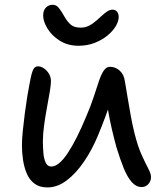

<svg xmlns="http://www.w3.org/2000/svg" viewBox="-20 -784 694 814"><path d="M313.2 -590Q267.4 -590 233.4 -611.5Q199.4 -633 181.2 -663.1Q163 -693.2 163 -718Q163 -740 174.6 -751.9Q186.2 -763.8 204 -763.8Q219.4 -763.8 231 -748.4Q242.6 -733 255 -710.6Q266.2 -691.4 280.5 -679.1Q294.8 -666.8 322.8 -666.8Q336.4 -666.8 348.5 -671.2Q360.6 -675.6 371.6 -683.4Q382.6 -691.2 391.8 -699.6Q404.4 -710.4 414.9 -720.1Q425.4 -729.8 435.9 -736.4Q446.4 -743 457.4 -743Q469.6 -743 476.4 -734.4Q483.2 -725.8 483.2 -713Q483.2 -693.8 470.6 -672.7Q458 -651.6 434.7 -632.7Q411.4 -613.8 380.5 -601.9Q349.6 -590 313.2 -590ZM181 10.6Q147.8 10.6 126.5 -5.2Q105.2 -21 93.8 -47.6Q82.4 -74.2 77.7 -105.6Q73 -137 73 -167.4Q73 -192.6 76.6 -228.9Q80.2 -265.2 85.3 -304.1Q90.4 -343 96 -377.2Q101.6 -411.4 105.6 -430.4Q111.6 -465.4 118.6 -484.1Q125.6 -502.8 140.4 -502.8Q153.8 -502.8 166.4 -494.1Q179 -485.4 187.5 -471.4Q196 -457.4 196 -439.6Q196 -424.4 190.9 -394.2Q185.8 -364 178.9 -326.9Q172 -289.8 166.9 -252.4Q161.8 -215 161.8 -185Q161.8 -159.6 164 -134.9Q166.2 -110.2 173.9 -94.1Q181.6 -78 197.2 -78Q229.4 -78 267.2 -135Q305 -192 346.2 -291.8Q365.2 -336 377.5 -373.8Q389.8 -411.6 399.4 -440.1Q409 -468.6 419.9 -484.7Q430.8 -500.8 446.4 -500.8Q469.4 -500.8 487.4 -484.7Q505.4 -468.6 509.4 -439.8Q514.4 -411.4 520.6 -373.2Q526.8 -335 534 -295.3Q541.2 -255.6 549.4 -222.4Q563.8 -164.4 580.3 -127.9Q596.8 -91.4 608.5 -69.5Q620.2 -47.6 620.2 -33.6Q620.2 -21.6 614.8 -11.8Q609.4 -2 600.3 3.5Q591.2 9 580.4 9Q557.4 9 538.8 -11.8Q520.2 -32.6 504.7 -70.6Q489.2 -108.6 473.6 -160Q463.8 -195.6 454.2 -236.6Q444.6 -277.6 437.7 -319Q430.8 -360.4 426.6 -395.4L461.4 -394.6Q454.2 -371.2 445.7 -344.3Q437.2 -317.4 425 -284.6Q412.8 -251.8 395.4 -209.6Q370.8 -150 336.8 -99.7Q302.8 -49.4 263.2 -19.4Q223.6 10.6 181 10.6Z"/></svg>

Font: Shantell Sans Light
Style: Regular
Weight: 300
Designer: Stephen Nixon, Anya Danilova, Shantell Martin
Foundry: Arrow Type
Version: Version 1.011;[c5ecc13dd]